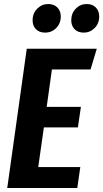

<svg xmlns="http://www.w3.org/2000/svg" viewBox="-20 -934 513 954"><path d="M461 -692 430 -589H238L212 -403H382L367 -301H198L170 -104H379L364 0H16L113 -692ZM142 -833Q142 -868 165 -891Q188 -914 219 -914Q248 -914 265 -897Q282 -880 282 -852Q282 -818 259.5 -795Q237 -772 204 -772Q175 -772 158.5 -789Q142 -806 142 -833ZM334 -833Q334 -868 356.5 -891Q379 -914 411 -914Q439 -914 456 -897Q473 -880 473 -852Q473 -818 450.5 -795Q428 -772 396 -772Q367 -772 350.5 -789Q334 -806 334 -833Z"/></svg>

Font: Fira Sans Extra Condensed SemiBold
Style: Italic
Weight: 600
Width: 3
Italic angle: -8°
Designer: Carrois Corporate & Edenspiekermann AG
Foundry: Carrois Corporate GbR & Edenspiekermann AG
Version: Version 4.203